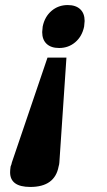

<svg xmlns="http://www.w3.org/2000/svg" viewBox="-20 -527 422 760"><path d="M147 -400Q147 -406 149 -422Q157 -461 184 -484Q211 -507 248 -507Q280 -507 297.5 -490.5Q315 -474 315 -444Q315 -438 313 -422Q305 -383 278 -360Q251 -337 214 -337Q182 -337 164.5 -353.5Q147 -370 147 -400ZM20 155Q20 146 22 132Q26 123 27 116L168 -299H243L215 116Q215 119 214 124Q213 129 212 132Q197 213 100 213Q20 213 20 155Z"/></svg>

Font: Trirong Black
Style: Italic
Weight: 900
Italic angle: -12°
Designer: Katatrad Team
Foundry: CadsonDemak
Version: Version 1.001